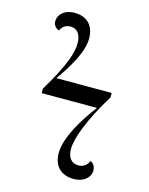

<svg xmlns="http://www.w3.org/2000/svg" viewBox="-111 -791 677 872"><g transform="rotate(15 227.5 -355.0)"><path d="M320 10C371 10 398 -20 398 -49C398 -66 390 -82 375 -89C363 -65 347 -55 325 -55C293 -55 274 -79 274 -118C274 -167 307 -261 387 -391V-412H127C176 -482 224 -560 224 -624C224 -681 193 -720 131 -720C80 -720 55 -690 55 -661C55 -645 63 -631 82 -624C91 -644 107 -655 129 -655C161 -655 179 -631 179 -588C179 -549 162 -486 80 -350V-329H340C289 -262 225 -162 225 -86C225 -27 260 10 320 10Z"/></g></svg>

Font: Noto Serif Display SemiCondensed
Style: Regular
Weight: 400
Width: 4
Designer: Monotype Design Team
Foundry: Monotype Imaging Inc.
Version: Version 2.009